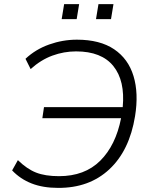

<svg xmlns="http://www.w3.org/2000/svg" viewBox="-20 -906 727 934"><path d="M262 8Q189 8 134 -13.5Q79 -35 39 -77L67 -127Q111 -84 155.5 -66.5Q200 -49 267 -49Q392 -49 467.5 -124Q543 -199 569 -331H186L194 -385H577Q589 -513 531.5 -584.5Q474 -656 350 -656Q291 -656 235 -635.5Q179 -615 129 -570L104 -620Q153 -666 219 -689.5Q285 -713 354 -713Q466 -713 535 -666.5Q604 -620 629.5 -536Q655 -452 637 -341Q610 -174 512 -82.5Q414 9 262 8ZM447 -813 459 -886H532L520 -813ZM280 -813 292 -886H365L353 -813Z"/></svg>

Font: Mulish Light
Style: Italic
Weight: 300
Italic angle: -9°
Designer: Vernon Adams
Foundry: Vernon Adams
Version: Version 3.603; ttfautohint (v1.8.3)